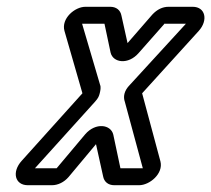

<svg xmlns="http://www.w3.org/2000/svg" viewBox="-20 -521 623 566"><path d="M335 -25 314 -124C307 -154 262 -161 231 -125L147 -25H83L260 -221C270 -232 272 -238 274 -246C276 -254 278 -264 275 -271L222 -451H288L306 -366C313 -336 358 -329 389 -365L464 -450V-451H528L363 -271C345 -253 343 -235 348 -221L401 -25ZM317 25H390C421 25 462 -9 453 -45L399 -246L566 -430C594 -461 586 -501 548 -501H477C459 -501 443 -493 429 -478L356 -394L338 -475C335 -491 323 -501 305 -501H232C200 -501 160 -466 170 -430L223 -246L44 -47C14 -14 24 25 62 25H133C151 25 169 16 182 1L263 -96L284 -1C287 15 299 25 317 25Z"/></svg>

Font: DIN Rundschrift
Style: BreitKontKu
Weight: 400
Width: 7
Version: Version 1.027